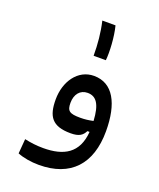

<svg xmlns="http://www.w3.org/2000/svg" viewBox="-161 -762 909 1095"><g transform="rotate(20 293.0 -214.5)"><path d="M208 234.4C400.4 234.4 503.4 122.6 503.4 -76.7C503.4 -245.1 447.3 -350.6 332 -350.6C233.9 -350.6 171.4 -258.3 171.4 -149.9C171.4 -47.9 203.1 2.9 316.9 2.9C368.7 2.9 388.7 -12.7 403.3 -41.5H416.5C406.2 90.8 323.2 135.7 199.2 135.7C155.3 135.7 123.5 130.9 85.4 123L78.1 211.9C111.8 226.1 161.6 234.4 208 234.4ZM416.5 -107.9C389.2 -102.1 366.7 -99.1 338.4 -99.1C272.5 -99.1 257.3 -111.3 257.3 -160.2C257.3 -212.4 285.6 -247.1 330.6 -247.1C383.8 -247.1 411.1 -207 416.5 -107.9ZM289.6 -457.5H363.8C369.1 -506.3 364.3 -599.1 347.7 -663.1H267.6C283.2 -597.2 289.6 -527.3 289.6 -457.5Z"/></g></svg>

Font: Cascadia Code PL
Style: Regular
Weight: 400
Monospace: yes
Designer: Aaron Bell
Foundry: Saja Typeworks
Version: Version 2404.023